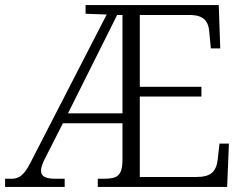

<svg xmlns="http://www.w3.org/2000/svg" viewBox="-22 -734 967 754"><path d="M-2 -32H25Q46 -32 62.5 -45.5Q79 -59 96 -92L397 -677L314 -680V-714H837L843 -544H806L800 -607Q798 -641 781 -657.5Q764 -674 729 -675H527V-393H769V-355H527V-39H750Q792 -39 810.5 -55.5Q829 -72 833 -108L840 -170H877L870 0H362V-32H384Q413 -32 428.5 -37.5Q444 -43 451.5 -59Q459 -75 459 -109V-250H225L159 -120Q139 -83 139 -64Q139 -47 153 -39.5Q167 -32 196 -32H232V0H-2ZM459 -289V-675H438L245 -289Z"/></svg>

Font: Noto Serif Light
Style: Regular
Weight: 300
Designer: Monotype Design Team
Foundry: Monotype Imaging Inc.
Version: Version 1.001